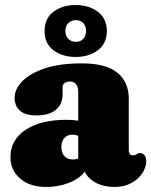

<svg xmlns="http://www.w3.org/2000/svg" viewBox="-20 -730 600 762"><path d="M21.5 -106Q21.5 -175 81.5 -214.8Q141.5 -254.5 243.5 -254.5Q270 -254.5 290.5 -251V-367Q290.5 -385 281.8 -395.8Q273 -406.5 257 -406.5Q245.5 -406.5 237 -400.8Q228.5 -395 228.5 -385V-357.5Q228.5 -316 201.5 -294Q174.5 -272 125 -272Q80 -272 59 -290.8Q38 -309.5 38 -342.5Q38 -375.5 67.5 -406.5Q97 -437.5 156.2 -458Q215.5 -478.5 305 -478.5Q401 -478.5 446 -441.2Q491 -404 491 -339V-132.5Q491 -125.5 494.8 -119.5Q498.5 -113.5 508 -113.5Q513.5 -113.5 516.8 -115Q520 -116.5 523 -118.5Q525.5 -120 528.5 -121.2Q531.5 -122.5 535.5 -122.5Q547.5 -122.5 554 -113.2Q560.5 -104 560.5 -91Q560.5 -66.5 545 -42.8Q529.5 -19 501 -3.5Q472.5 12 433.5 12Q392 12 360.8 -4.5Q329.5 -21 316.5 -48.5Q293.5 -19.5 252 -3.8Q210.5 12 164 12Q98 12 59.8 -21.5Q21.5 -55 21.5 -106ZM223.5 -146.5Q223.5 -123.5 235.8 -110.2Q248 -97 269.5 -97Q280.5 -97 290.5 -100.5V-191Q280 -195.5 266.5 -195.5Q247 -195.5 235.2 -182Q223.5 -168.5 223.5 -146.5ZM280 -504Q228 -504 192.5 -530.2Q157 -556.5 157 -607Q157 -657 192.5 -683.5Q228 -710 280 -710Q334 -710 369 -682.8Q404 -655.5 404 -607Q404 -558 369 -531Q334 -504 280 -504ZM281 -650Q262.5 -650 251 -638.2Q239.5 -626.5 239.5 -607Q239.5 -588 251 -576Q262.5 -564 281 -564Q300 -564 310.8 -576.2Q321.5 -588.5 321.5 -607Q321.5 -626 310.8 -638Q300 -650 281 -650Z"/></svg>

Font: Fraunces 72pt SuperSoft Black
Style: Regular
Weight: 900
Version: Version 1.000;[0bf87f6ff]